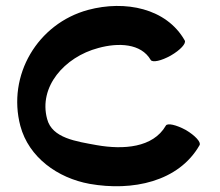

<svg xmlns="http://www.w3.org/2000/svg" viewBox="-20 -599 755 660"><path d="M615 -460C552 -571 410 -599 283 -565C109 -518 4 -340 50 -166C79 -58 178 13 288 33C435 59 594 26 666 -100C672 -110 651 -133 619 -152C586 -170 555 -177 550 -167C506 -91 404 -84 313 -100C242 -113 159 -124 142 -190C112 -300 201 -403 318 -434C387 -453 465 -450 498 -393C504 -383 535 -390 567 -408C600 -427 621 -450 615 -460Z"/></svg>

Font: Nupuram Expanded Bold
Style: Regular
Weight: 700
Width: 7
Designer: Santhosh Thottingal (santhosh.thottingal@gmail.com)
Foundry: SMC
Version: Version 1.000